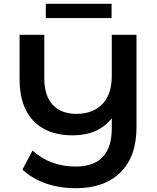

<svg xmlns="http://www.w3.org/2000/svg" viewBox="-20 -883 826 1010"><path d="M698 -700V-214Q698 -59 613.5 24Q529 107 380 107Q292 107 220 81.5Q148 56 98 9L151 -91Q244 -7 378 -7Q568 -7 568 -208V-261Q497 -171 362 -171Q229 -171 156 -247Q83 -323 83 -465V-700H213V-471Q213 -379 257.5 -331.5Q302 -284 382 -284Q467 -284 517.5 -334.5Q568 -385 568 -484V-700ZM221 -863H567V-788H221Z"/></svg>

Font: Montserrat Alternates SemiBold
Style: Regular
Weight: 600
Designer: Julieta Ulanovsky
Foundry: Julieta Ulanovsky
Version: Version 7.200